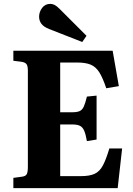

<svg xmlns="http://www.w3.org/2000/svg" viewBox="-20 -972 688 992"><path d="M49 0V-53L93 -59Q111 -61 117.5 -71Q124 -81 124 -111V-606Q124 -631 117 -640.5Q110 -650 90 -653L49 -658V-710H562L594 -527L529 -516Q511 -570 493 -598.5Q475 -627 448.5 -638Q422 -649 378 -649H291V-392H353Q378 -392 391.5 -398Q405 -404 413 -421.5Q421 -439 429 -473L479 -478V-251L429 -243Q423 -278 415 -296.5Q407 -315 393 -322Q379 -329 353 -329H291V-62H398Q443 -62 469 -74Q495 -86 511.5 -117Q528 -148 545 -205H611L588 0ZM405 -755 234 -822Q206 -833 194 -849Q182 -865 182 -886Q182 -910 197.5 -931Q213 -952 240 -952Q251 -952 262 -946.5Q273 -941 287 -927L427 -787Z"/></svg>

Font: Literata 36pt
Style: Bold
Weight: 700
Designer: Latin by Veronika Burian and Jose Scaglione. Greek by Irene Vlachou. Cyrillic by Vera Evstafieva.
Foundry: TypeTogether
Version: Version 3.002